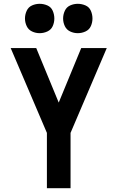

<svg xmlns="http://www.w3.org/2000/svg" viewBox="-20 -987 616 1007"><path d="M226 0H350V-290L540 -735H406L288 -449L170 -735H36L226 -290ZM388 -813Q409 -813 428.5 -822Q448 -831 456.5 -850Q465 -869 465 -890Q465 -911 456.5 -930.5Q448 -950 428.5 -958.5Q409 -967 388 -967Q367 -967 348 -958.5Q329 -950 320 -930.5Q311 -911 311 -890Q311 -869 320 -850Q329 -831 348 -822Q367 -813 388 -813ZM188 -813Q209 -813 228.5 -822Q248 -831 256.5 -850Q265 -869 265 -890Q265 -911 256.5 -930.5Q248 -950 228.5 -958.5Q209 -967 188 -967Q167 -967 148 -958.5Q129 -950 120 -930.5Q111 -911 111 -890Q111 -869 120 -850Q129 -831 148 -822Q167 -813 188 -813Z"/></svg>

Font: Iosevka Sparkle
Style: Bold
Weight: 700
Designer: Belleve Invis
Foundry: Belleve Invis
Version: Version 4.5.0; ttfautohint (v1.8.3)